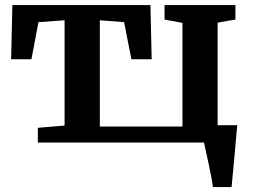

<svg xmlns="http://www.w3.org/2000/svg" viewBox="-20 -576 1021 776"><path d="M133 0V-59.5L241 -68.5V-494L135.5 -486.5L107 -336.5H25L30 -555.5H588L593 -336.5H511L481.5 -486.5L383.5 -494V-64.5H717.5V-483.5L645 -497V-555.5H931.5V-497L859.5 -484.5V-70H939Q937 -50.5 934 -16.5Q931 17.5 927.5 56.2Q924 95 920.8 128.5Q917.5 162 916 180H840.5Q838.5 163.5 833.8 138.2Q829 113 823.2 86Q817.5 59 812.2 35.8Q807 12.5 804.5 0Z"/></svg>

Font: Merriweather
Style: Bold
Weight: 700
Designer: Eben Sorkin
Foundry: Eben Sorkin
Version: Version 2.100; ttfautohint (v1.7.19-72a1) -l 8 -r 50 -G 200 